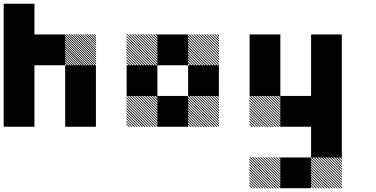

<svg xmlns="http://www.w3.org/2000/svg" viewBox="-20 -687 2040 1041"><path d="M500.8 -488.3 488.3 -500.8H494.2L500.8 -494.2ZM500.8 -475.8 475.8 -500.8H481.7L500.8 -481.7ZM500.8 -463.3 463.3 -500.8H469.2L500.8 -469.2ZM500.8 -450.8 450.8 -500.8H456.7L500.8 -456.7ZM500.8 -438.3 438.3 -500.8H444.2L500.8 -444.2ZM500.8 -425.8 425.8 -500.8H430.8L500.8 -430.8ZM500.8 -413.3 413.3 -500.8H419.2L500.8 -419.2ZM500.8 -400.8 400.8 -500.8H406.7L500.8 -406.7ZM500.8 -388.3 388.3 -500.8H394.2L500.8 -394.2ZM500.8 -375.8 375.8 -500.8H381.7L500.8 -381.7ZM500.8 -363.3 363.3 -500.8H369.2L500.8 -369.2ZM500.8 -350.8 350.8 -500.8H356.7L500.8 -356.7ZM500.8 -338.3 338.3 -500.8H344.2L500.8 -344.2ZM494.2 -332.5 332.5 -494.2V-500L500 -332.5ZM481.7 -332.5 332.5 -481.7V-487.5L487.5 -332.5ZM469.2 -332.5 332.5 -469.2V-475L475 -332.5ZM456.7 -332.5 332.5 -456.7V-462.5L462.5 -332.5ZM444.2 -332.5 332.5 -444.2V-450L450 -332.5ZM430.8 -332.5 332.5 -430.8V-437.5L437.5 -332.5ZM419.2 -332.5 332.5 -419.2V-425L425 -332.5ZM406.7 -332.5 332.5 -406.7V-412.5L412.5 -332.5ZM394.2 -332.5 332.5 -394.2V-400L400 -332.5ZM381.7 -332.5 332.5 -381.7V-387.5L387.5 -332.5ZM369.2 -332.5 332.5 -369.2V-375L375 -332.5ZM356.7 -332.5 332.5 -356.7V-362.5L362.5 -332.5ZM344.2 -332.5 332.5 -344.2V-350L350 -332.5ZM333.3 -166.7H500V0H333.3ZM0 -166.7H166.7V0H0ZM333.3 -333.3H500V0H333.3ZM0 -333.3H166.7V0H0ZM166.7 -500H333.3V-333.3H166.7ZM0 -500H333.3V-333.3H0ZM0 -500H166.7V-166.7H0ZM0 -666.7H166.7V-333.3H0Z M1167.5 -155.8 1155.8 -167.5H1161.7L1167.5 -161.7ZM1167.5 -141.7 1141.7 -167.5H1147.5L1167.5 -147.5ZM1167.5 -127.5 1127.5 -167.5H1133.3L1167.5 -133.3ZM1167.5 -113.3 1113.3 -167.5H1119.2L1167.5 -119.2ZM1167.5 -99.2 1099.2 -167.5H1105L1167.5 -105ZM1167.5 -85 1085 -167.5H1090.8L1167.5 -90.8ZM1167.5 -70.8 1070.8 -167.5H1076.7L1167.5 -76.7ZM1167.5 -56.7 1056.7 -167.5H1062.5L1167.5 -62.5ZM1167.5 -42.5 1042.5 -167.5H1048.3L1167.5 -48.3ZM1167.5 -28.3 1028.3 -167.5H1034.2L1167.5 -34.2ZM1167.5 -14.2 1014.2 -167.5H1020L1167.5 -20ZM1167.5 0 1000 -167.5H1005.8L1167.5 -5.8ZM1154.2 0.8 999.2 -154.2V-160L1160 0.8ZM1140 0.8 999.2 -140V-145.8L1145.8 0.8ZM1125.8 0.8 999.2 -125.8V-131.7L1131.7 0.8ZM1111.7 0.8 999.2 -111.7V-117.5L1117.5 0.8ZM1096.7 0.8 999.2 -96.7V-103.3L1103.3 0.8ZM1083.3 0.8 999.2 -83.3V-89.2L1089.2 0.8ZM1069.2 0.8 999.2 -69.2V-75L1075 0.8ZM1055 0.8 999.2 -55V-60.8L1060.8 0.8ZM1040.8 0.8 999.2 -40.8V-46.7L1046.7 0.8ZM1026.7 0.8 999.2 -26.7V-32.5L1032.5 0.8ZM1012.5 0.8 999.2 -12.5V-18.3L1018.3 0.8ZM834.2 -155.8 822.5 -167.5H828.3L834.2 -161.7ZM834.2 -141.7 808.3 -167.5H814.2L834.2 -147.5ZM834.2 -127.5 794.2 -167.5H800L834.2 -133.3ZM834.2 -113.3 780 -167.5H785.8L834.2 -119.2ZM834.2 -99.2 765.8 -167.5H771.7L834.2 -105ZM834.2 -85 751.7 -167.5H757.5L834.2 -90.8ZM834.2 -70.8 737.5 -167.5H743.3L834.2 -76.7ZM834.2 -56.7 723.3 -167.5H729.2L834.2 -62.5ZM834.2 -42.5 709.2 -167.5H715L834.2 -48.3ZM834.2 -28.3 695 -167.5H700.8L834.2 -34.2ZM834.2 -14.2 680.8 -167.5H686.7L834.2 -20ZM834.2 0 666.7 -167.5H672.5L834.2 -5.8ZM820.8 0.8 665.8 -154.2V-160L826.7 0.8ZM806.7 0.8 665.8 -140V-145.8L812.5 0.8ZM792.5 0.8 665.8 -125.8V-131.7L798.3 0.8ZM778.3 0.8 665.8 -111.7V-117.5L784.2 0.8ZM763.3 0.8 665.8 -96.7V-103.3L770 0.8ZM750 0.8 665.8 -83.3V-89.2L755.8 0.8ZM735.8 0.8 665.8 -69.2V-75L741.7 0.8ZM721.7 0.8 665.8 -55V-60.8L727.5 0.8ZM707.5 0.8 665.8 -40.8V-46.7L713.3 0.8ZM693.3 0.8 665.8 -26.7V-32.5L699.2 0.8ZM679.2 0.8 665.8 -12.5V-18.3L685 0.8ZM1167.5 -489.2 1155.8 -500.8H1161.7L1167.5 -495ZM1167.5 -475 1141.7 -500.8H1147.5L1167.5 -480.8ZM1167.5 -460.8 1127.5 -500.8H1133.3L1167.5 -466.7ZM1167.5 -446.7 1113.3 -500.8H1119.2L1167.5 -452.5ZM1167.5 -432.5 1099.2 -500.8H1105L1167.5 -438.3ZM1167.5 -418.3 1085 -500.8H1090.8L1167.5 -424.2ZM1167.5 -404.2 1070.8 -500.8H1076.7L1167.5 -410ZM1167.5 -390 1056.7 -500.8H1062.5L1167.5 -395.8ZM1167.5 -375.8 1042.5 -500.8H1048.3L1167.5 -381.7ZM1167.5 -361.7 1028.3 -500.8H1034.2L1167.5 -367.5ZM1167.5 -347.5 1014.2 -500.8H1020L1167.5 -353.3ZM1167.5 -333.3 1000 -500.8H1005.8L1167.5 -339.2ZM1154.2 -332.5 999.2 -487.5V-493.3L1160 -332.5ZM1140 -332.5 999.2 -473.3V-479.2L1145.8 -332.5ZM1125.8 -332.5 999.2 -459.2V-465L1131.7 -332.5ZM1111.7 -332.5 999.2 -445V-450.8L1117.5 -332.5ZM1096.7 -332.5 999.2 -430V-436.7L1103.3 -332.5ZM1083.3 -332.5 999.2 -416.7V-422.5L1089.2 -332.5ZM1069.2 -332.5 999.2 -402.5V-408.3L1075 -332.5ZM1055 -332.5 999.2 -388.3V-394.2L1060.8 -332.5ZM1040.8 -332.5 999.2 -374.2V-380L1046.7 -332.5ZM1026.7 -332.5 999.2 -360V-365.8L1032.5 -332.5ZM1012.5 -332.5 999.2 -345.8V-351.7L1018.3 -332.5ZM834.2 -489.2 822.5 -500.8H828.3L834.2 -495ZM834.2 -475 808.3 -500.8H814.2L834.2 -480.8ZM834.2 -460.8 794.2 -500.8H800L834.2 -466.7ZM834.2 -446.7 780 -500.8H785.8L834.2 -452.5ZM834.2 -432.5 765.8 -500.8H771.7L834.2 -438.3ZM834.2 -418.3 751.7 -500.8H757.5L834.2 -424.2ZM834.2 -404.2 737.5 -500.8H743.3L834.2 -410ZM834.2 -390 723.3 -500.8H729.2L834.2 -395.8ZM834.2 -375.8 709.2 -500.8H715L834.2 -381.7ZM834.2 -361.7 695 -500.8H700.8L834.2 -367.5ZM834.2 -347.5 680.8 -500.8H686.7L834.2 -353.3ZM834.2 -333.3 666.7 -500.8H672.5L834.2 -339.2ZM820.8 -332.5 665.8 -487.5V-493.3L826.7 -332.5ZM806.7 -332.5 665.8 -473.3V-479.2L812.5 -332.5ZM792.5 -332.5 665.8 -459.2V-465L798.3 -332.5ZM778.3 -332.5 665.8 -445V-450.8L784.2 -332.5ZM763.3 -332.5 665.8 -430V-436.7L770 -332.5ZM750 -332.5 665.8 -416.7V-422.5L755.8 -332.5ZM735.8 -332.5 665.8 -402.5V-408.3L741.7 -332.5ZM721.7 -332.5 665.8 -388.3V-394.2L727.5 -332.5ZM707.5 -332.5 665.8 -374.2V-380L713.3 -332.5ZM693.3 -332.5 665.8 -360V-365.8L699.2 -332.5ZM679.2 -332.5 665.8 -345.8V-351.7L685 -332.5ZM833.3 -166.7H1000V0H833.3ZM1000 -333.3H1166.7V-166.7H1000ZM666.7 -333.3H833.3V-166.7H666.7ZM833.3 -500H1000V-333.3H833.3Z M1666.7 -166.7H1833.3V0H1666.7ZM1666.7 -333.3H1833.3V-166.7H1666.7ZM1834.2 177.5 1822.5 165.8H1828.3L1834.2 171.7ZM1834.2 191.7 1808.3 165.8H1814.2L1834.2 185.8ZM1834.2 205.8 1794.2 165.8H1800L1834.2 200ZM1834.2 220 1780 165.8H1785.8L1834.2 214.2ZM1834.2 234.2 1765.8 165.8H1771.7L1834.2 228.3ZM1834.2 248.3 1751.7 165.8H1757.5L1834.2 242.5ZM1834.2 262.5 1737.5 165.8H1743.3L1834.2 256.7ZM1834.2 276.7 1723.3 165.8H1729.2L1834.2 270.8ZM1834.2 290.8 1709.2 165.8H1715L1834.2 285ZM1834.2 305 1695 165.8H1700.8L1834.2 299.2ZM1834.2 319.2 1680.8 165.8H1686.7L1834.2 313.3ZM1834.2 333.3 1666.7 165.8H1672.5L1834.2 327.5ZM1820.8 334.2 1665.8 179.2V173.3L1826.7 334.2ZM1806.7 334.2 1665.8 193.3V187.5L1812.5 334.2ZM1792.5 334.2 1665.8 207.5V201.7L1798.3 334.2ZM1778.3 334.2 1665.8 221.7V215.8L1784.2 334.2ZM1763.3 334.2 1665.8 236.7V230L1770 334.2ZM1750 334.2 1665.8 250V244.2L1755.8 334.2ZM1735.8 334.2 1665.8 264.2V258.3L1741.7 334.2ZM1721.7 334.2 1665.8 278.3V272.5L1727.5 334.2ZM1707.5 334.2 1665.8 292.5V286.7L1713.3 334.2ZM1693.3 334.2 1665.8 306.7V300.8L1699.2 334.2ZM1679.2 334.2 1665.8 320.8V315L1685 334.2ZM1500.8 177.5 1489.2 165.8H1495L1500.8 171.7ZM1500.8 191.7 1475 165.8H1480.8L1500.8 185.8ZM1500.8 205.8 1460.8 165.8H1466.7L1500.8 200ZM1500.8 220 1446.7 165.8H1452.5L1500.8 214.2ZM1500.8 234.2 1432.5 165.8H1438.3L1500.8 228.3ZM1500.8 248.3 1418.3 165.8H1424.2L1500.8 242.5ZM1500.8 262.5 1404.2 165.8H1410L1500.8 256.7ZM1500.8 276.7 1390 165.8H1395.8L1500.8 270.8ZM1500.8 290.8 1375.8 165.8H1381.7L1500.8 285ZM1500.8 305 1361.7 165.8H1367.5L1500.8 299.2ZM1500.8 319.2 1347.5 165.8H1353.3L1500.8 313.3ZM1500.8 333.3 1333.3 165.8H1339.2L1500.8 327.5ZM1487.5 334.2 1332.5 179.2V173.3L1493.3 334.2ZM1473.3 334.2 1332.5 193.3V187.5L1479.2 334.2ZM1459.2 334.2 1332.5 207.5V201.7L1465 334.2ZM1445 334.2 1332.5 221.7V215.8L1450.8 334.2ZM1430 334.2 1332.5 236.7V230L1436.7 334.2ZM1416.7 334.2 1332.5 250V244.2L1422.5 334.2ZM1402.5 334.2 1332.5 264.2V258.3L1408.3 334.2ZM1388.3 334.2 1332.5 278.3V272.5L1394.2 334.2ZM1374.2 334.2 1332.5 292.5V286.7L1380 334.2ZM1360 334.2 1332.5 306.7V300.8L1365.8 334.2ZM1345.8 334.2 1332.5 320.8V315L1351.7 334.2ZM1500.8 -155.8 1489.2 -167.5H1495L1500.8 -161.7ZM1500.8 -141.7 1475 -167.5H1480.8L1500.8 -147.5ZM1500.8 -127.5 1460.8 -167.5H1466.7L1500.8 -133.3ZM1500.8 -113.3 1446.7 -167.5H1452.5L1500.8 -119.2ZM1500.8 -99.2 1432.5 -167.5H1438.3L1500.8 -105ZM1500.8 -85 1418.3 -167.5H1424.2L1500.8 -90.8ZM1500.8 -70.8 1404.2 -167.5H1410L1500.8 -76.7ZM1500.8 -56.7 1390 -167.5H1395.8L1500.8 -62.5ZM1500.8 -42.5 1375.8 -167.5H1381.7L1500.8 -48.3ZM1500.8 -28.3 1361.7 -167.5H1367.5L1500.8 -34.2ZM1500.8 -14.2 1347.5 -167.5H1353.3L1500.8 -20ZM1500.8 0 1333.3 -167.5H1339.2L1500.8 -5.8ZM1487.5 0.8 1332.5 -154.2V-160L1493.3 0.8ZM1473.3 0.8 1332.5 -140V-145.8L1479.2 0.8ZM1459.2 0.8 1332.5 -125.8V-131.7L1465 0.8ZM1445 0.8 1332.5 -111.7V-117.5L1450.8 0.8ZM1430 0.8 1332.5 -96.7V-103.3L1436.7 0.8ZM1416.7 0.8 1332.5 -83.3V-89.2L1422.5 0.8ZM1402.5 0.8 1332.5 -69.2V-75L1408.3 0.8ZM1388.3 0.8 1332.5 -55V-60.8L1394.2 0.8ZM1374.2 0.8 1332.5 -40.8V-46.7L1380 0.8ZM1360 0.8 1332.5 -26.7V-32.5L1365.8 0.8ZM1345.8 0.8 1332.5 -12.5V-18.3L1351.7 0.8ZM1500 166.7H1666.7V333.3H1500ZM1666.7 0H1833.3V166.7H1666.7ZM1666.7 -166.7H1833.3V166.7H1666.7ZM1500 -166.7H1833.3V0H1500ZM1666.7 -333.3H1833.3V0H1666.7ZM1333.3 -333.3H1500V-166.7H1333.3ZM1666.7 -500H1833.3V-166.7H1666.7ZM1333.3 -500H1500V-166.7H1333.3Z"/></svg>

Font: 0xA000-Pixelated-Mono
Style: Pixelated-Mono
Weight: 400
Version: Version 0.1